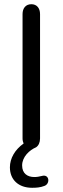

<svg xmlns="http://www.w3.org/2000/svg" viewBox="-20 -697 297 911"><path d="M132 194C151 194 171 193 191 185C219 175 215 127 178 138C166 141 155 143 143 143C110 143 85 126 85 88C85 47 120 15 151 2C163 -6 170 -21 170 -40V-630C170 -658 155 -677 129 -677C102 -677 87 -658 87 -630V-40C87 -31 89 -23 92 -16C51 13 27 54 27 97C27 156 68 194 132 194Z"/></svg>

Font: SN Pro Book
Style: Regular
Weight: 350
Designer: Tobias Whetton
Foundry: Supernotes
Version: Version 1.003;Glyphs 3.3 (3324)